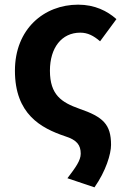

<svg xmlns="http://www.w3.org/2000/svg" viewBox="-20 -594 542 823"><path d="M385 209C434 139 456 66 456 27C456 -61 422 -93 320 -128C244 -155 194 -187 194 -291C194 -389 244 -454 324 -454C356 -454 381 -441 409 -417L479 -512C440 -547 386 -574 315 -574C169 -574 44 -470 44 -291C44 -105 155 -45 259 -10C310 6 326 28 326 65C326 94 304 124 269 170Z"/></svg>

Font: Source Han Sans JP
Style: Bold
Weight: 700
Designer: Ryoko NISHIZUKA 西塚涼子 (kana, bopomofo & ideographs); Paul D. Hunt (Latin, Greek & Cyrillic); Sandoll Communications 산돌커뮤니
Foundry: Adobe
Version: Version 2.002;hotconv 1.0.116;makeotfexe 2.5.65601